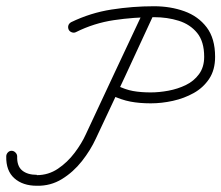

<svg xmlns="http://www.w3.org/2000/svg" viewBox="-37 -578 709 615"><path d="M456 -533Q410 -433 363.5 -333Q317 -233 270 -134Q253 -97 225.5 -62Q198 -27 161.5 -4.5Q125 18 81 17Q81 17 81 17Q81 17 81 17Q81 17 81 17Q81 17 81 17Q36 17 9 -7Q-18 -31 -17 -77Q-17 -84 -12 -89.5Q-7 -95 0 -95Q7 -95 12.5 -89.5Q18 -84 18 -77Q17 -46 34 -32Q51 -18 81 -18Q81 -18 81 -17.5Q81 -17 81 -17Q81 -17 81 -17Q81 -17 81 -17Q118 -17 148.5 -37.5Q179 -58 202 -88.5Q225 -119 238 -148Q285 -248 331.5 -348Q378 -448 425 -547Q428 -554 434.5 -556.5Q441 -559 448 -556Q454 -553 456.5 -546Q459 -539 456 -533ZM183 -483Q180 -490 182 -496.5Q184 -503 191 -507Q253 -537 320.5 -547.5Q388 -558 456 -558Q509 -558 553.5 -542Q598 -526 625 -490.5Q652 -455 652 -396Q652 -354 633 -325.5Q614 -297 583.5 -280Q553 -263 517 -255Q481 -247 446 -247Q410 -247 381 -252.5Q352 -258 320 -273Q314 -276 311.5 -283Q309 -290 312 -297Q315 -303 322 -305.5Q329 -308 336 -305Q364 -291 389 -286.5Q414 -282 446 -282Q473 -282 502.5 -287.5Q532 -293 558 -305.5Q584 -318 600.5 -340.5Q617 -363 617 -396Q617 -445 594.5 -472.5Q572 -500 535.5 -511.5Q499 -523 456 -523Q392 -523 328 -513.5Q264 -504 206 -475Q200 -472 193 -474.5Q186 -477 183 -483Z"/></svg>

Font: FRB American Cursive Guidelines Arrows
Style: Italic
Weight: 400
Italic angle: -25°
Version: Version 2.0;Modular Font Editor K font №1